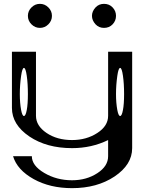

<svg xmlns="http://www.w3.org/2000/svg" viewBox="-20 -770 790 998"><path d="M625 -281.2Q625 -335 619.1 -376Q613.3 -417 604.5 -417Q595.7 -417 589.8 -376Q583 -328.1 583 -281.2Q583 -234.4 589.8 -198.2Q595.7 -167 604.5 -167Q613.3 -167 619.1 -198.2Q625 -228.5 625 -281.2ZM125 -281.2Q125 -335 119.1 -376Q113.3 -417 104.5 -417Q95.7 -417 89.8 -376Q83 -328.1 83 -281.2Q83 -234.4 89.8 -198.2Q95.7 -167 104.5 -167Q113.3 -167 119.1 -198.2Q125 -228.5 125 -281.2ZM667 -501V0Q667 85.9 575.2 147.5Q484.4 208 354.5 208Q240.2 208 155.3 161.1Q69.3 113.3 47.9 42H145.5Q145.5 90.8 210 128.9Q274.4 167 354.5 167Q429.7 167 486.3 129.9Q542 93.8 542 42V-42Q456.1 0 354.5 0Q222.7 0 132.8 -60.5Q42 -122.1 42 -209V-501H167V-168Q167 -116.2 221.7 -79.1Q276.4 -42 354.5 -42Q429.7 -42 486.3 -79.1Q542 -115.2 542 -168V-501ZM565.4 -643.6Q547.9 -625 520.5 -625Q494.1 -625 476.6 -643.6Q458 -664.1 458 -687.5Q458 -710.9 476.6 -731.4Q494.1 -750 520.5 -750Q547.9 -750 565.4 -731.4Q583 -712.9 583 -687.5Q583 -662.1 565.4 -643.6ZM231.4 -731.4Q250 -712.9 250 -687.5Q250 -662.1 231.4 -643.6Q212.9 -625 187.5 -625Q162.1 -625 143.6 -643.6Q125 -662.1 125 -687.5Q125 -712.9 143.6 -731.4Q162.1 -750 187.5 -750Q212.9 -750 231.4 -731.4Z"/></svg>

Font: okolaksMetalik
Style: bold
Weight: 700
Width: 7
Version: Version 0.6